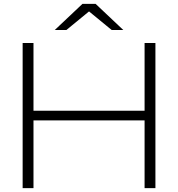

<svg xmlns="http://www.w3.org/2000/svg" viewBox="-20 -972 920 992"><path d="M97 -750H153V-400H727V-750H783V0H727V-350H153V0H97ZM406 -952H474L617 -817H557L440 -913L323 -817H263Z"/></svg>

Font: Bounded
Style: Regular
Weight: 200
Designer: Vlad Churkin
Version: Version 1.0